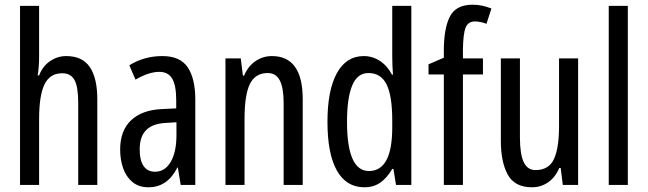

<svg xmlns="http://www.w3.org/2000/svg" viewBox="-20 -785 2749 815"><path d="M146 -545Q146 -501 140 -465H146Q161 -504 192.5 -525.5Q224 -547 261 -547Q330 -547 361.5 -500Q393 -453 393 -364V0H312V-348Q312 -416 296.5 -445Q281 -474 244 -474Q192 -474 169 -427Q146 -380 146 -279V0H65V-760H146Z M669 -547Q745 -547 777 -499Q809 -451 809 -362V0H747L735 -74H733Q691 10 610 10Q569 10 542 -12.5Q515 -35 502.5 -71.5Q490 -108 490 -150Q490 -230 536 -274Q582 -318 667 -322L728 -325V-360Q728 -422 711 -451Q694 -480 656 -480Q612 -480 555 -447L529 -508Q592 -547 669 -547ZM681 -263Q573 -257 573 -152Q573 -103 590 -79.5Q607 -56 638 -56Q680 -56 704.5 -97.5Q729 -139 729 -212V-266Z M1134 -547Q1265 -547 1265 -364V0H1184V-348Q1184 -411 1168 -443Q1152 -475 1116 -475Q1064 -475 1041 -429Q1018 -383 1018 -279V0H937V-537H1002L1011 -464H1016Q1033 -504 1064.5 -525.5Q1096 -547 1134 -547Z M1527 10Q1450 10 1410 -61Q1370 -132 1370 -268Q1370 -402 1410 -474.5Q1450 -547 1524 -547Q1561 -547 1592.5 -526.5Q1624 -506 1644 -468H1648Q1645 -513 1645 -542V-760H1726V0H1661L1650 -68H1645Q1623 -30 1594.5 -10Q1566 10 1527 10ZM1546 -59Q1645 -59 1645 -244V-274Q1645 -378 1621 -426.5Q1597 -475 1544 -475Q1497 -475 1475 -422Q1453 -369 1453 -268Q1453 -59 1546 -59Z M2030 -469H1945V0H1864V-469H1799V-512L1864 -540V-571Q1864 -664 1889.5 -714.5Q1915 -765 1986 -765Q2008 -765 2026.5 -761Q2045 -757 2066 -749L2045 -684Q2032 -689 2019.5 -691.5Q2007 -694 1996 -694Q1967 -694 1956.5 -668Q1946 -642 1945 -574V-537H2030Z M2434 -537V0H2369L2360 -72H2354Q2337 -32 2306.5 -11Q2276 10 2238 10Q2165 10 2135.5 -43.5Q2106 -97 2106 -187V-537H2187V-202Q2187 -131 2203 -97Q2219 -63 2253 -63Q2309 -63 2331 -109Q2353 -155 2353 -251V-537Z M2645 0H2564V-760H2645Z"/></svg>

Font: Noto Sans Khmer ExtraCondensed
Style: Regular
Weight: 400
Width: 2
Designer: Danh Hong and the Monotype Design Team
Foundry: Monotype Imaging Inc.
Version: Version 2.004; ttfautohint (v1.8.4.7-5d5b)